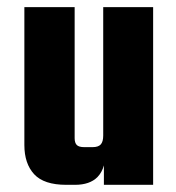

<svg xmlns="http://www.w3.org/2000/svg" viewBox="-20 -515 490 535"><path d="M47.9 -495.1H188V-129.9Q188 -117.2 193.8 -111.1Q199.7 -105 214.8 -105H237.8Q253.9 -105 260.7 -112.5Q267.6 -120.1 267.6 -137.2V-495.1H406.7V0H269.5V-54.2Q264.2 -34.7 251.5 -21.5Q230 0 189 0H164.6Q102.5 0 75.2 -29.5Q47.9 -59.1 47.9 -110.8Z"/></svg>

Font: Akaash Gobhi
Style: Regular
Weight: 400
Designer: Kulbir Singh Thind, MD
Foundry: Punjab Online
Version: Version 1.200